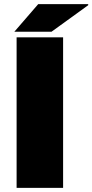

<svg xmlns="http://www.w3.org/2000/svg" viewBox="-20 -905 445 925"><path d="M60 0V-725H284V0ZM49 -752 164 -885H405V-880L228 -752Z"/></svg>

Font: Archivo Expanded Black
Style: Regular
Weight: 900
Width: 7
Designer: Hector Gatti
Foundry: Omnibus-Type
Version: Version 2.001